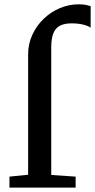

<svg xmlns="http://www.w3.org/2000/svg" viewBox="-20 -849 430 869"><path d="M22.8 0V-49.6L107.3 -58.1V-602.7Q107.3 -650.1 126.3 -691.4Q145.2 -732.7 177.5 -763.7Q209.8 -794.7 250.9 -812.1Q292 -829.5 336.1 -829.5Q356.9 -829.5 369.5 -826.7Q382.2 -823.9 390.3 -821.2L390.2 -723.6Q381.2 -731 358 -737.2Q334.8 -743.3 304.3 -743.3Q272.2 -743.3 251.9 -733.1Q231.6 -722.8 221.8 -698.9Q211.9 -675 211.9 -634.6V-57.2L322.3 -49.6V0Z"/></svg>

Font: Merriweather Light
Style: Regular
Weight: 300
Designer: Eben Sorkin
Foundry: Eben Sorkin
Version: Version 2.100